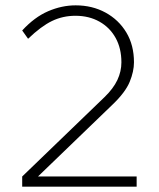

<svg xmlns="http://www.w3.org/2000/svg" viewBox="-20 -698 594 718"><path d="M63 0V-38L371 -335Q404 -367 419 -399Q434 -431 434 -465Q434 -517 412.5 -556Q391 -595 352 -617Q313 -639 262 -639Q215 -639 174.5 -619.5Q134 -600 85 -553L63 -584Q109 -634 160 -656Q211 -678 263 -678Q325 -678 374.5 -651Q424 -624 452.5 -576.5Q481 -529 481 -465Q481 -431 465 -392Q449 -353 401 -307L122 -38H491V0Z"/></svg>

Font: Gantari ExtraLight
Style: Regular
Weight: 250
Designer: Anugrah Pasau
Foundry: Lafontype
Version: Version 1.000